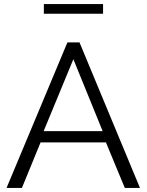

<svg xmlns="http://www.w3.org/2000/svg" viewBox="-20 -917 716 937"><path d="M194 -850V-897H483V-850ZM309 -710H368L663 0H589L497 -222H178L87 0H12ZM481 -277 338 -628 193 -277Z"/></svg>

Font: Raleway-v4020
Style: Regular
Weight: 400
Designer: Matt McInerney, Pablo Impallari, Rodrigo Fuenzalida
Foundry: Matt McInerney, Pablo Impallari, Rodrigo Fuenzalida
Version: Version 4.020;PS 004.020;hotconv 1.0.88;makeotf.lib2.5.64775